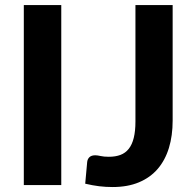

<svg xmlns="http://www.w3.org/2000/svg" viewBox="-20 -746 786 774"><path d="M227 0H76V-725.5H227ZM676 -260Q676 -199 661 -149.8Q646 -100.5 615.8 -65.2Q585.5 -30 540 -11Q494.5 8 434 8Q406.5 8 379.8 4.8Q353 1.5 323.5 -5.5Q325.5 -27.5 327.5 -49.5Q329.5 -71.5 331.5 -93.5Q333 -105.5 341 -112.8Q349 -120 364 -120Q372.5 -120 385.8 -117Q399 -114 418.5 -114Q445.5 -114 465.5 -121.5Q485.5 -129 499 -146Q512.5 -163 519.2 -190.2Q526 -217.5 526 -256.5V-725.5H676Z"/></svg>

Font: Lato 2
Style: Regular
Weight: 800
Designer: Lukasz Dziedzic with Adam Twardoch and Botio Nikoltchev
Foundry: tyPoland Lukasz Dziedzic
Version: Version 2.015; 2015-08-06; http://www.latofonts.com/